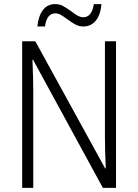

<svg xmlns="http://www.w3.org/2000/svg" viewBox="-20 -915 673 935"><path d="M481 0 141 -624H138Q142 -530 142 -472V0H88V-714H152L492 -95H495Q491 -187 491 -247V-714H545V0ZM386 -786Q366 -786 348.5 -795Q331 -804 308 -821Q288 -836 275.5 -843Q263 -850 249 -850Q208 -850 199 -786H162Q167 -837 189 -866Q211 -895 249 -895Q270 -895 286.5 -886Q303 -877 327 -860Q346 -845 359.5 -838Q373 -831 386 -831Q427 -831 437 -895H474Q470 -843 446.5 -814.5Q423 -786 386 -786Z"/></svg>

Font: Noto Sans UI NarrowLight
Style: Regular
Weight: 300
Width: 4
Designer: Monotype Design Team
Foundry: Monotype Imaging Inc.
Version: Version 1.001